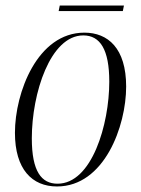

<svg xmlns="http://www.w3.org/2000/svg" viewBox="-20 -664 510 694"><path d="M192 -624H424L428 -644H196ZM186 10C357 10 436 -208 436 -351C436 -490 370 -546 285 -546C115 -546 34 -329 34 -184C34 -52 96 10 186 10ZM188 0C130 0 95 -44 95 -164C95 -327 162 -536 281 -536C342 -536 375 -485 375 -369C375 -214 312 0 188 0Z"/></svg>

Font: Noto Serif Display Condensed Light
Style: Italic
Weight: 300
Width: 3
Italic angle: -12°
Designer: Monotype Design Team
Foundry: Monotype Imaging Inc.
Version: Version 2.009